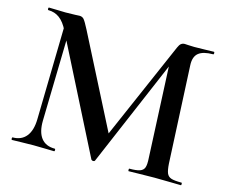

<svg xmlns="http://www.w3.org/2000/svg" viewBox="-91 -749 1032 873"><g transform="rotate(15 425.0 -312.5)"><path d="M128 -602 155 -600 144 -121Q143 -68 164.5 -40Q186 -12 229 -12Q232 -12 232 -6Q232 0 229 0Q202 0 187 -1L132 -2L73 -1Q58 0 31 0Q28 0 28 -6Q28 -12 31 -12Q72 -12 94.5 -40Q117 -68 118 -121ZM826 0Q793 0 773 -1L701 -2L631 -1Q613 0 580 0Q578 0 578 -6Q578 -12 580 -12Q613 -12 629 -17.5Q645 -23 650 -37Q655 -51 653 -81L632 -538L676 -607L420 -7Q418 -3 412 -3Q407 -3 403 -7L132 -542Q114 -579 91 -596Q68 -613 38 -613Q35 -613 35 -619Q35 -625 38 -625L81 -624Q94 -623 115 -623L161 -624Q170 -625 182 -625Q195 -625 203 -615.5Q211 -606 228 -573L453 -132L410 -56L647 -600Q653 -614 660 -619.5Q667 -625 677 -625Q684 -625 695 -624Q706 -623 722 -623L776 -624Q789 -625 814 -625Q817 -625 817 -619Q817 -613 814 -613Q767 -613 745.5 -595.5Q724 -578 726 -538L748 -81Q750 -50 756 -36Q762 -22 777 -17Q792 -12 826 -12Q828 -12 828 -6Q828 0 826 0Z"/></g></svg>

Font: Cormorant Garamond SemiBold
Style: Regular
Weight: 600
Designer: Christian Thalmann (Catharsis Fonts)
Foundry: Catharsis Fonts
Version: Version 4.000